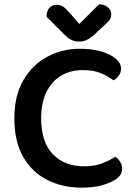

<svg xmlns="http://www.w3.org/2000/svg" viewBox="-20 -847 621 882"><path d="M536 -532Q536 -514 526 -500Q516 -486 502 -478Q477 -496 444 -510.5Q411 -525 361 -525Q304 -525 261 -499.5Q218 -474 193.5 -424.5Q169 -375 169 -303Q169 -194 223 -138.5Q277 -83 367 -83Q414 -83 449 -96.5Q484 -110 509 -127Q522 -119 531.5 -104.5Q541 -90 541 -72Q541 -56 532.5 -43Q524 -30 505 -19Q484 -6 447 4.5Q410 15 354 15Q268 15 198 -20Q128 -55 87 -125.5Q46 -196 46 -303Q46 -408 87.5 -479Q129 -550 197.5 -586.5Q266 -623 347 -623Q405 -623 447.5 -610Q490 -597 513 -576.5Q536 -556 536 -532ZM344 -737Q365 -757 388 -780.5Q411 -804 435 -827Q459 -827 475 -814Q491 -801 491 -782Q491 -766 482.5 -754.5Q474 -743 456 -728L409 -684Q391 -669 376.5 -662.5Q362 -656 344 -656Q323 -656 307.5 -664Q292 -672 277 -687L194 -770Q194 -796 206.5 -810.5Q219 -825 241 -825Q256 -825 269 -817Q282 -809 301 -787Z"/></svg>

Font: BalooTamma2SemiBold
Style: Regular
Weight: 600
Designer: Divya Kowshik, Shuchita Grover and Ek Type
Foundry: Ek Type
Version: Version 1.700